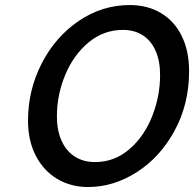

<svg xmlns="http://www.w3.org/2000/svg" viewBox="-20 -734 774 766"><path d="M618.7 -435.1Q618.7 -490.7 600.8 -531.2Q583 -571.8 549.6 -593.3Q516.1 -614.7 470.7 -614.7Q393.1 -614.7 333 -564.5Q272.9 -514.2 240 -434.6Q207 -355 207 -270Q207 -213.9 225.6 -172.6Q244.1 -131.3 278.3 -109.4Q312.5 -87.4 358.9 -87.4Q436.5 -87.4 495.8 -138.4Q555.2 -189.5 586.9 -269.8Q618.7 -350.1 618.7 -435.1ZM331.1 12.2Q263.2 12.2 208.7 -20Q154.3 -52.2 123 -112.3Q91.8 -172.4 91.8 -252.9Q91.8 -375 146.5 -481.2Q201.2 -587.4 294.4 -650.6Q387.7 -713.9 498 -713.9Q568.4 -713.9 622.1 -681.9Q675.8 -649.9 705.1 -590.3Q734.4 -530.8 734.4 -450.2Q734.4 -319.8 677.2 -213.9Q620.1 -107.9 526.9 -47.9Q433.6 12.2 331.1 12.2Z"/></svg>

Font: Lesson One Medium
Style: Italic
Weight: 500
Italic angle: -14°
Designer: But Ko, Victor Gaultney, Annie Olsen, Julie Remington, Don Collingsworth, Eric Hays, Becca Hirsbrunner
Version: Version 1.100